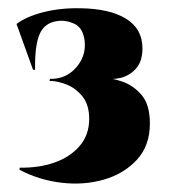

<svg xmlns="http://www.w3.org/2000/svg" viewBox="-20 -734 413 465"><path d="M175 -714Q246 -713 285.5 -688.5Q325 -664 325 -617Q325 -585 309 -567.5Q293 -550 270.5 -545Q248 -540 226 -546Q247 -546 274.5 -537Q302 -528 322.5 -504.5Q343 -481 343 -435Q343 -381 311.5 -347Q280 -313 231.5 -299Q183 -285 128.5 -291.5Q74 -298 27 -323L28 -328Q73 -327 111 -340Q149 -353 172.5 -380Q196 -407 196 -446Q196 -480 180 -500Q164 -520 142 -529Q120 -538 100 -538L101 -543Q139 -542 164 -570Q189 -598 185 -635Q181 -667 160 -676.5Q139 -686 119 -683Q88 -679 76 -651.5Q64 -624 65 -565H60L20 -676Q44 -694 85 -704.5Q126 -715 175 -714Z"/></svg>

Font: Cinzel Black
Style: Regular
Weight: 900
Designer: Natanael Gama
Version: Version 2.000